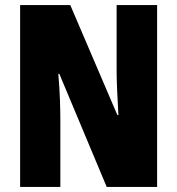

<svg xmlns="http://www.w3.org/2000/svg" viewBox="-20 -734 696 754"><path d="M597 0H399L213 -444H209Q214 -385 215.5 -339.5Q217 -294 217 -263V0H59V-714H256L441 -282H445Q442 -336 440 -379.5Q438 -423 438 -455V-714H597Z"/></svg>

Font: Noto Sans Khmer UI ExtraCondensed Black
Style: Regular
Weight: 900
Width: 2
Designer: Danh Hong and the Monotype Design Team
Foundry: Monotype Imaging Inc.
Version: Version 2.002; ttfautohint (v1.8.4.7-5d5b)